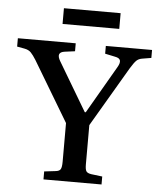

<svg xmlns="http://www.w3.org/2000/svg" viewBox="-59 -935 820 985"><g transform="rotate(5 351.0 -442.0)"><path d="M202 0V-41L261 -48Q280 -50 286 -60.5Q292 -71 292 -99V-298L107 -607Q92 -631 80 -643.5Q68 -656 46 -660L8 -667V-710H306V-669L253 -662Q208 -656 235 -611L383 -362H388L530 -607Q543 -629 539.5 -642Q536 -655 513 -659L461 -670V-710H699V-669L651 -661Q634 -658 623 -647.5Q612 -637 593 -606L412 -298V-95Q412 -70 418 -60.5Q424 -51 444 -48L501 -41V0ZM230 -803V-884H522V-803Z"/></g></svg>

Font: Literata 36pt Medium
Style: Regular
Weight: 500
Designer: Latin by Veronika Burian and Jose Scaglione. Greek by Irene Vlachou. Cyrillic by Vera Evstafieva.
Foundry: TypeTogether
Version: Version 3.002